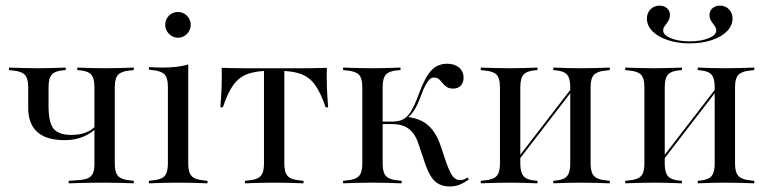

<svg xmlns="http://www.w3.org/2000/svg" viewBox="-20 -654 2736 685"><path d="M210.5 -154Q145.2 -154 112.9 -183.1Q80.6 -212.1 80.6 -269.4V-343.5Q80.6 -375 68.1 -387.5Q55.6 -400 25.8 -402.4L12.1 -404V-412.9Q38.7 -412.1 63.3 -411.3Q87.9 -410.5 116.9 -410.5Q142.7 -410.5 165.7 -411.3Q188.7 -412.1 214.5 -412.9V-404L205.6 -403.2Q176.6 -400.8 164.9 -387.9Q153.2 -375 153.2 -343.5V-277.4Q153.2 -213.7 172.6 -193.1Q191.9 -172.6 233.9 -172.6Q262.9 -172.6 285.5 -181Q308.1 -189.5 321 -204.8V-195.2Q306.5 -179 277.4 -166.5Q248.4 -154 210.5 -154ZM353.2 -2.4Q330.6 -2.4 309.3 -2Q287.9 -1.6 267.7 -1.2Q247.6 -0.8 225 0V-8.9L259.7 -11.3Q282.3 -12.9 294.4 -18.5Q306.5 -24.2 311.7 -36.3Q316.9 -48.4 316.9 -69.4V-343.5Q316.9 -375 305.2 -387.9Q293.5 -400.8 264.5 -403.2L255.6 -404V-412.9Q280.6 -412.1 303.6 -411.3Q326.6 -410.5 353.2 -410.5Q381.5 -410.5 406 -411.3Q430.6 -412.1 457.3 -412.9V-404L443.5 -402.4Q413.7 -400 401.6 -387.5Q389.5 -375 389.5 -343.5V-69.4Q389.5 -38.7 401.6 -25.8Q413.7 -12.9 443.5 -10.5L457.3 -8.9V0Q430.6 -0.8 406 -1.6Q381.5 -2.4 353.2 -2.4Z M579 -206.5V-345.2Q579 -375.8 567.3 -388.3Q555.6 -400.8 523.4 -404L511.3 -405.6V-414.5Q528.2 -413.7 539.1 -413.3Q550 -412.9 560.5 -412.9Q587.1 -412.9 610.5 -415.7Q633.9 -418.5 651.6 -424.2V-414.5V-206.5ZM615.3 -2.4Q587.1 -2.4 562.5 -1.6Q537.9 -0.8 511.3 0V-8.9L525 -10.5Q554.8 -12.9 566.9 -25.8Q579 -38.7 579 -69.4V-206.5H651.6V-69.4Q651.6 -38.7 663.7 -25.8Q675.8 -12.9 706.5 -10.5L720.2 -8.9V0Q693.5 -0.8 668.5 -1.6Q643.5 -2.4 615.3 -2.4ZM615.3 -519.4Q596.8 -519.4 583.1 -533.1Q569.4 -546.8 569.4 -566.1Q569.4 -584.7 582.7 -598Q596 -611.3 615.3 -611.3Q633.9 -611.3 647.2 -597.6Q660.5 -583.9 660.5 -565.3Q660.5 -546.8 647.2 -533.1Q633.9 -519.4 615.3 -519.4Z M958.1 -2.4Q929.8 -2.4 905.2 -1.6Q880.6 -0.8 854 0V-8.9L867.7 -10.5Q897.6 -12.9 909.7 -25.8Q921.8 -38.7 921.8 -69.4V-206.5H994.4V-69.4Q994.4 -38.7 1006.5 -25.8Q1018.5 -12.9 1049.2 -10.5L1062.9 -8.9V0Q1036.3 -0.8 1011.3 -1.6Q986.3 -2.4 958.1 -2.4ZM946.8 -401.6Q896.8 -401.6 865.3 -390.7Q833.9 -379.8 813.3 -352Q792.7 -324.2 775 -271H766.1Q769.4 -308.1 770.6 -342.7Q771.8 -377.4 771 -412.1Q791.1 -411.3 812.1 -410.9Q833.1 -410.5 853.2 -410.5H946.8H969.4H1063.7Q1083.9 -410.5 1104.8 -410.9Q1125.8 -411.3 1146 -412.1Q1145.2 -377.4 1146.4 -342.3Q1147.6 -307.3 1150.8 -271H1141.9Q1124.2 -323.4 1103.6 -351.6Q1083.1 -379.8 1051.6 -390.7Q1020.2 -401.6 969.4 -401.6ZM921.8 -206.5V-404.8H994.4V-206.5Z M1272.6 -206.5V-343.5Q1272.6 -375 1260.5 -387.5Q1248.4 -400 1217.7 -402.4L1204 -404V-412.9Q1230.6 -412.1 1255.2 -411.3Q1279.8 -410.5 1308.9 -410.5Q1335.5 -410.5 1359.3 -411.3Q1383.1 -412.1 1408.9 -412.9V-404L1398.4 -403.2Q1368.5 -400.8 1356.9 -387.9Q1345.2 -375 1345.2 -343.5V-206.5ZM1308.9 -2.4Q1279.8 -2.4 1255.2 -1.6Q1230.6 -0.8 1204 0V-8.9L1217.7 -10.5Q1248.4 -12.9 1260.5 -25.8Q1272.6 -38.7 1272.6 -69.4V-206.5H1345.2V-69.4Q1345.2 -38.7 1357.3 -25.8Q1369.4 -12.9 1399.2 -10.5L1412.9 -8.9V0Q1386.3 -0.8 1361.7 -1.6Q1337.1 -2.4 1308.9 -2.4ZM1584.7 11.3Q1562.9 11.3 1546.8 3.2Q1530.6 -4.8 1519.4 -21.8Q1508.1 -38.7 1498.4 -65.3L1474.2 -137.1Q1466.1 -163.7 1453.2 -179.8Q1440.3 -196 1422.6 -203.6Q1404.8 -211.3 1379.8 -211.3H1337.9V-220.2H1380.6Q1403.2 -220.2 1419 -228.6Q1434.7 -237.1 1447.6 -258.9Q1460.5 -280.6 1474.2 -318.5Q1496 -378.2 1518.5 -402.4Q1541.1 -426.6 1575 -426.6Q1601.6 -426.6 1617.7 -412.9Q1633.9 -399.2 1633.9 -376.6Q1633.9 -358.9 1623.8 -348.4Q1613.7 -337.9 1596.8 -337.9Q1582.3 -337.9 1573.4 -344Q1564.5 -350 1558.5 -358.1Q1552.4 -366.1 1545.6 -371.8Q1538.7 -377.4 1527.4 -377.4Q1520.2 -377.4 1513.3 -371.4Q1506.5 -365.3 1498.4 -350.8Q1490.3 -336.3 1481.5 -311.3Q1470.2 -280.6 1458.1 -261.3Q1446 -241.9 1429.8 -231.5V-237.1Q1462.1 -233.9 1485.1 -222.2Q1508.1 -210.5 1525 -187.9Q1541.9 -165.3 1553.2 -130.6L1571.8 -75Q1584.7 -38.7 1595.2 -25Q1605.6 -11.3 1622.6 -11.3Q1633.9 -11.3 1648.4 -21L1652.4 -13.7Q1634.7 -0.8 1619 5.2Q1603.2 11.3 1584.7 11.3Z M2050.8 -2.4Q2025 -2.4 2002 -1.6Q1979 -0.8 1954 0V-8.9L1962.1 -9.7Q1991.1 -12.1 2002.8 -25.4Q2014.5 -38.7 2014.5 -69.4V-206.5H2087.1V-69.4Q2087.1 -38.7 2099.6 -25.8Q2112.1 -12.9 2141.9 -10.5L2155.6 -8.9V0Q2129 -0.8 2104.4 -1.6Q2079.8 -2.4 2050.8 -2.4ZM1800 -2.4Q1771 -2.4 1746.4 -1.6Q1721.8 -0.8 1695.2 0V-8.9L1708.9 -10.5Q1739.5 -12.9 1751.6 -25.8Q1763.7 -38.7 1763.7 -69.4V-343.5Q1763.7 -375 1751.6 -387.5Q1739.5 -400 1708.9 -402.4L1695.2 -404V-412.9Q1721.8 -412.1 1746.4 -411.3Q1771 -410.5 1800 -410.5Q1825.8 -410.5 1848.8 -411.3Q1871.8 -412.1 1897.6 -412.9V-404L1888.7 -403.2Q1859.7 -400.8 1848 -387.9Q1836.3 -375 1836.3 -343.5V-69.4Q1836.3 -38.7 1848 -25.4Q1859.7 -12.1 1888.7 -9.7L1897.6 -8.9V0Q1871.8 -0.8 1848.8 -1.6Q1825.8 -2.4 1800 -2.4ZM2014.5 -206.5V-343.5Q2014.5 -375 2002.8 -387.9Q1991.1 -400.8 1962.1 -403.2L1954 -404V-412.9Q1979 -412.1 2002 -411.3Q2025 -410.5 2050.8 -410.5Q2079.8 -410.5 2104.4 -411.3Q2129 -412.1 2155.6 -412.9V-404L2141.9 -402.4Q2112.1 -400 2099.6 -387.5Q2087.1 -375 2087.1 -343.5V-206.5ZM1791.1 -31.5 1789.5 -41.1 2052.4 -382.3 2054 -372.6Z M2566.1 -2.4Q2540.3 -2.4 2517.3 -1.6Q2494.4 -0.8 2469.4 0V-8.9L2477.4 -9.7Q2506.5 -12.1 2518.1 -25.4Q2529.8 -38.7 2529.8 -69.4V-206.5H2602.4V-69.4Q2602.4 -38.7 2614.9 -25.8Q2627.4 -12.9 2657.3 -10.5L2671 -8.9V0Q2644.4 -0.8 2619.8 -1.6Q2595.2 -2.4 2566.1 -2.4ZM2315.3 -2.4Q2286.3 -2.4 2261.7 -1.6Q2237.1 -0.8 2210.5 0V-8.9L2224.2 -10.5Q2254.8 -12.9 2266.9 -25.8Q2279 -38.7 2279 -69.4V-343.5Q2279 -375 2266.9 -387.5Q2254.8 -400 2224.2 -402.4L2210.5 -404V-412.9Q2237.1 -412.1 2261.7 -411.3Q2286.3 -410.5 2315.3 -410.5Q2341.1 -410.5 2364.1 -411.3Q2387.1 -412.1 2412.9 -412.9V-404L2404 -403.2Q2375 -400.8 2363.3 -387.9Q2351.6 -375 2351.6 -343.5V-69.4Q2351.6 -38.7 2363.3 -25.4Q2375 -12.1 2404 -9.7L2412.9 -8.9V0Q2387.1 -0.8 2364.1 -1.6Q2341.1 -2.4 2315.3 -2.4ZM2529.8 -206.5V-343.5Q2529.8 -375 2518.1 -387.9Q2506.5 -400.8 2477.4 -403.2L2469.4 -404V-412.9Q2494.4 -412.1 2517.3 -411.3Q2540.3 -410.5 2566.1 -410.5Q2595.2 -410.5 2619.8 -411.3Q2644.4 -412.1 2671 -412.9V-404L2657.3 -402.4Q2627.4 -400 2614.9 -387.5Q2602.4 -375 2602.4 -343.5V-206.5ZM2306.5 -31.5 2304.8 -41.1 2567.7 -382.3 2569.4 -372.6ZM2440.3 -499.2Q2397.6 -499.2 2362.5 -510.9Q2327.4 -522.6 2307.7 -542.7Q2287.9 -562.9 2287.9 -587.9Q2287.9 -607.3 2300.8 -620.6Q2313.7 -633.9 2333.1 -633.9Q2349.2 -633.9 2359.7 -624.6Q2370.2 -615.3 2370.2 -600.8Q2370.2 -588.7 2364.1 -579Q2358.1 -569.4 2352 -561.7Q2346 -554 2346 -545.2Q2346 -529 2373.4 -517.7Q2400.8 -506.5 2440.3 -506.5Q2480.6 -506.5 2508.1 -517.7Q2535.5 -529 2535.5 -545.2Q2535.5 -554 2529.4 -561.7Q2523.4 -569.4 2517.3 -579Q2511.3 -588.7 2511.3 -600.8Q2511.3 -615.3 2521.8 -624.6Q2532.3 -633.9 2548.4 -633.9Q2568.5 -633.9 2581 -620.6Q2593.5 -607.3 2593.5 -587.9Q2593.5 -562.9 2573.8 -542.7Q2554 -522.6 2519.4 -510.9Q2484.7 -499.2 2440.3 -499.2Z"/></svg>

Font: Playfair 144pt SemiCondensed Light
Style: Regular
Weight: 300
Width: 4
Designer: Claus Eggers Sørensen
Foundry: Claus Eggers Sørensen
Version: Version 2.203